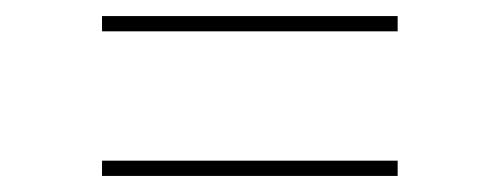

<svg xmlns="http://www.w3.org/2000/svg" viewBox="-20 -423 622 239"><path d="M107 -384V-403H475V-384ZM107 -204V-223H475V-204Z"/></svg>

Font: Literata 72pt Medium
Style: Regular
Weight: 500
Designer: Latin by Veronika Burian and Jose Scaglione. Greek by Irene Vlachou. Cyrillic by Vera Evstafieva.
Foundry: TypeTogether
Version: Version 3.002